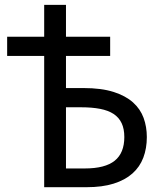

<svg xmlns="http://www.w3.org/2000/svg" viewBox="-20 -780 683 800"><path d="M254.9 -413.1H328.1Q402.3 -413.1 452.9 -397Q503.4 -380.9 534.2 -353.3Q564.9 -325.7 578.4 -288.6Q591.8 -251.5 591.8 -209Q591.8 -161.6 577.1 -123Q562.5 -84.5 531.7 -57.1Q501 -29.8 453.6 -14.9Q406.2 0 340.8 0H164.1V-546.9H9.8V-627H164.1V-759.8H254.9V-627H439V-546.9H254.9ZM254.9 -78.1H333Q418 -78.1 458 -110.4Q498 -142.6 498 -209Q498 -243.2 486.8 -266.8Q475.6 -290.5 453.4 -305.2Q431.2 -319.8 397.2 -326.4Q363.3 -333 317.9 -333H254.9Z"/></svg>

Font: Genotype
Style: Regular
Weight: 400
Foundry: Ascender Corporation
Version: Version 1.00